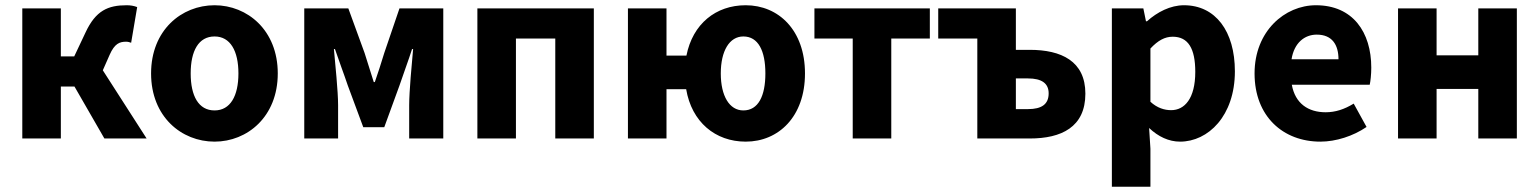

<svg xmlns="http://www.w3.org/2000/svg" viewBox="-20 -528 5867 732"><path d="M65 0H212V-198H264L378 0H539L372 -260L398 -319C417 -362 436 -369 461 -369C468 -369 474 -367 480 -365L503 -501C490 -506 477 -508 463 -508C392 -508 345 -488 306 -404L263 -313H212V-496H65Z M798 12C923 12 1039 -83 1039 -248C1039 -413 923 -508 798 -508C672 -508 556 -413 556 -248C556 -83 672 12 798 12ZM798 -107C737 -107 707 -162 707 -248C707 -334 737 -389 798 -389C858 -389 889 -334 889 -248C889 -162 858 -107 798 -107Z M1140 0H1269V-127C1269 -180 1258 -285 1253 -341H1257C1271 -299 1292 -244 1306 -202L1365 -43H1445L1503 -202C1517 -244 1537 -297 1551 -341H1555C1550 -285 1540 -180 1540 -127V0H1670V-496H1503L1445 -326C1433 -286 1421 -250 1409 -215H1405C1394 -250 1383 -286 1370 -326L1308 -496H1140Z M1800 0H1947V-381H2097V0H2244V-496H1800Z M2823 12C2948 12 3049 -83 3049 -248C3049 -413 2948 -508 2823 -508C2709 -508 2621 -437 2597 -316H2521V-496H2374V0H2521V-188H2596C2617 -63 2707 12 2823 12ZM2814 -107C2761 -107 2728 -162 2728 -248C2728 -334 2761 -389 2814 -389C2871 -389 2898 -334 2898 -248C2898 -162 2871 -107 2814 -107Z M3231 0H3378V-381H3525V-496H3085V-381H3231Z M3706 0H3906C4026 0 4118 -43 4118 -171C4118 -295 4026 -338 3906 -338H3853V-496H3557V-381H3706ZM3853 -112V-229H3899C3952 -229 3978 -210 3978 -172C3978 -131 3952 -112 3899 -112Z M4219 184H4366V39L4361 -40C4396 -7 4436 12 4479 12C4586 12 4688 -86 4688 -256C4688 -409 4614 -508 4494 -508C4442 -508 4392 -482 4353 -447H4349L4339 -496H4219ZM4445 -108C4420 -108 4392 -116 4366 -140V-343C4395 -374 4421 -388 4451 -388C4510 -388 4537 -343 4537 -254C4537 -152 4496 -108 4445 -108Z M5014 12C5073 12 5139 -9 5190 -44L5141 -133C5105 -111 5071 -100 5034 -100C4968 -100 4918 -133 4905 -205H5202C5205 -217 5208 -244 5208 -270C5208 -405 5138 -508 4997 -508C4878 -508 4763 -409 4763 -248C4763 -84 4872 12 5014 12ZM4904 -302C4914 -365 4954 -396 5000 -396C5059 -396 5083 -357 5083 -302Z M5310 0H5457V-189H5616V0H5763V-496H5616V-317H5457V-496H5310Z"/></svg>

Font: Giro Sans Regular
Style: Bold
Weight: 700
Designer: Paul D. Hunt
Foundry: Adobe Systems Incorporated
Version: Version 1.000;PS 1.0;hotconv 1.0.88;makeotf.lib2.5.647800